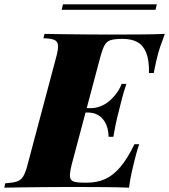

<svg xmlns="http://www.w3.org/2000/svg" viewBox="-68 -864 779 884"><path d="M242 -346 246 -366H460L456 -346ZM349 -366Q373 -366 395.5 -375Q418 -384 436.5 -400Q455 -416 469.5 -436Q484 -456 492 -478H514Q501 -439 494.5 -413.5Q488 -388 480 -356Q475 -336 471 -320.5Q467 -305 463.5 -286Q460 -267 454 -234H432Q432 -251 427.5 -270.5Q423 -290 412 -307Q401 -324 382 -335Q363 -346 335 -346ZM618 -528Q619 -587 605 -621.5Q591 -656 564 -670.5Q537 -685 497 -685H494Q461 -685 442.5 -679.5Q424 -674 414 -656.5Q404 -639 394 -602L262 -106Q253 -70 254 -52Q255 -34 270.5 -28.5Q286 -23 319 -23H332Q380 -23 417 -40Q454 -57 486.5 -95.5Q519 -134 551 -200H573Q568 -187 562.5 -168Q557 -149 552 -128Q547 -109 539 -73.5Q531 -38 526 0Q475 -2 412.5 -2.5Q350 -3 300 -3Q273 -3 232 -3Q191 -3 142.5 -2.5Q94 -2 45 -1.5Q-4 -1 -48 0L-44 -20Q-10 -22 9 -28Q28 -34 39 -52Q50 -70 59 -106L191 -602Q201 -639 199 -656.5Q197 -674 181.5 -680.5Q166 -687 132 -688L137 -708Q180 -707 229 -706.5Q278 -706 326.5 -705.5Q375 -705 416 -705Q457 -705 484 -705Q530 -705 587 -705.5Q644 -706 691 -708Q678 -673 669.5 -648.5Q661 -624 653 -590Q649 -572 645.5 -556Q642 -540 640 -528ZM654 -844 648 -819H216L222 -844Z"/></svg>

Font: Playfair Display Black
Style: Italic
Weight: 900
Italic angle: -14°
Designer: Claus Eggers Sørensen
Foundry: Claus Eggers Sørensen
Version: Version 1.203